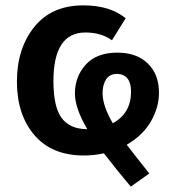

<svg xmlns="http://www.w3.org/2000/svg" viewBox="-20 -564 656 715"><path d="M467 131Q413 67 367 7Q330 15 292 15Q173 15 108 -61Q43 -137 43 -260Q43 -383 107.5 -463.5Q172 -544 290 -544Q390 -544 448 -496L397 -414Q357 -443 298 -443Q179 -443 179 -262Q179 -165 210 -124Q241 -83 305 -83Q259 -161 259 -216Q259 -279 299.5 -323.5Q340 -368 417 -368Q489 -368 530.5 -327.5Q572 -287 572 -219Q572 -164 542 -112Q512 -60 452 -25Q476 7 536 82ZM400 -105Q468 -142 468 -223Q468 -286 417 -289Q389 -289 375.5 -269Q362 -249 362 -217Q362 -170 400 -105Z"/></svg>

Font: Trujillo Medium
Style: Regular
Weight: 500
Designer: Fira Sans original fonts by bBox Type GmbH, Carrois Corporate GbR, & Edenspiekermann AG / Changes by Cristiano Sobral
Foundry: Fira Sans original fonts by bBox Type GmbH, Carrois Corporate GbR, & Edenspiekermann AG / Changes by Cristiano Sobral
Version: Version 4.301;October 17, 2021;FontCreator 14.0.0.2814 64-bi